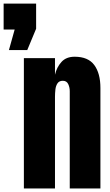

<svg xmlns="http://www.w3.org/2000/svg" viewBox="-99 -1059 617 1079"><path d="M35.2 0V-732.4H210V-639.2Q219.7 -681.2 246.3 -710.7Q272.9 -740.2 320.3 -740.2Q396.5 -740.2 430.9 -693.4Q465.3 -646.5 465.3 -564.9V0H293V-546.9Q293 -568.4 284.2 -586.7Q275.4 -605 253.9 -605Q233.9 -605 224.4 -591.1Q214.8 -577.1 212.4 -556.4Q210 -535.6 210 -515.1V0ZM-48.8 -777.8 -16.6 -893.1H-78.6V-1038.6H104V-897.5L54.2 -777.8Z"/></svg>

Font: Anton SC
Style: Regular
Weight: 400
Designer: Vernon Adams
Foundry: Vernon Adams
Version: Version 2.116; ttfautohint (v1.8.4.7-5d5b)